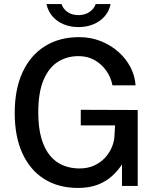

<svg xmlns="http://www.w3.org/2000/svg" viewBox="-20 -916 780 946"><path d="M364.5 10Q268 10 198 -34Q128 -78 90.2 -160.8Q52.5 -243.5 52.5 -359.5Q52.5 -476.5 91.2 -560.2Q130 -644 201.5 -688.5Q273 -733 369.5 -733Q427 -733 476.2 -713.5Q525.5 -694 563.2 -660.5Q601 -627 623 -584.5Q645 -542 648 -495.5H534Q527 -534 504.2 -566.8Q481.5 -599.5 446.5 -619.5Q411.5 -639.5 367.5 -639.5Q309 -639.5 264 -610.5Q219 -581.5 193.8 -520.2Q168.5 -459 168.5 -362Q168.5 -286.5 184.2 -233.5Q200 -180.5 227.5 -148Q255 -115.5 292 -100.8Q329 -86 371 -86Q412.5 -86 444 -100.5Q475.5 -115 496.8 -138Q518 -161 529.8 -187.8Q541.5 -214.5 543.5 -239.5L547 -298H378V-375L658.5 -374V0H581V-106Q562 -76.5 533.5 -50Q505 -23.5 463.5 -6.8Q422 10 364.5 10ZM525 -896Q517.5 -860 495 -834.8Q472.5 -809.5 439.2 -796Q406 -782.5 366.5 -782.5Q328.5 -782.5 295.5 -795.5Q262.5 -808.5 239.8 -834Q217 -859.5 209 -896H283Q291 -872 312.8 -856.8Q334.5 -841.5 366.5 -841.5Q398 -841.5 420.5 -856.8Q443 -872 451.5 -896Z"/></svg>

Font: Public Sans Medium
Style: Regular
Weight: 500
Designer: The Public Sans Project Authors: Dan O. Williams and USWDS (Libre Franklin designed by Pablo Impallari and Rodrigo Fuenz
Version: Version 1.007